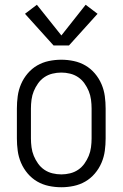

<svg xmlns="http://www.w3.org/2000/svg" viewBox="-20 -779 515 807"><path d="M238 8Q211 8 185 2.5Q159 -3 136.5 -16Q114 -29 96.5 -49.5Q79 -70 68.5 -94.5Q58 -119 54.5 -145Q51 -171 51 -197V-323Q51 -349 54.5 -375Q58 -401 68.5 -425.5Q79 -450 96.5 -470.5Q114 -491 136.5 -504Q159 -517 185 -522.5Q211 -528 238 -528Q264 -528 290 -522.5Q316 -517 338.5 -504Q361 -491 378.5 -470.5Q396 -450 406.5 -425.5Q417 -401 420.5 -375Q424 -349 424 -323V-197Q424 -171 420.5 -145Q417 -119 406.5 -94.5Q396 -70 378.5 -49.5Q361 -29 338.5 -16Q316 -3 290 2.5Q264 8 238 8ZM238 -46Q256 -46 274.5 -50.5Q293 -55 308.5 -65.5Q324 -76 335 -91.5Q346 -107 353 -124Q360 -141 362.5 -160Q365 -179 365 -197V-323Q365 -341 362.5 -360Q360 -379 353 -396Q346 -413 335 -428.5Q324 -444 308.5 -454.5Q293 -465 274.5 -469.5Q256 -474 238 -474Q219 -474 200.5 -469.5Q182 -465 166.5 -454.5Q151 -444 140 -428.5Q129 -413 122 -396Q115 -379 112.5 -360Q110 -341 110 -323V-197Q110 -179 112.5 -160Q115 -141 122 -124Q129 -107 140 -91.5Q151 -76 166.5 -65.5Q182 -55 200.5 -50.5Q219 -46 238 -46ZM205 -588 85 -721 135 -759 238 -630 340 -759 390 -721 270 -588Z"/></svg>

Font: Iosevka QP Light
Style: Regular
Weight: 300
Designer: Belleve Invis
Foundry: Belleve Invis
Version: Version 20.0.0; ttfautohint (v1.8.4)